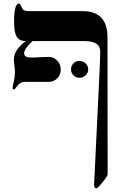

<svg xmlns="http://www.w3.org/2000/svg" viewBox="-20 -725 681 1065"><path d="M577.1 241.2Q577.1 251.5 549.3 285.6Q521.5 319.8 514.2 319.8Q502 319.8 502 298.8Q502 285.6 519 -53.7Q536.1 -393.1 536.1 -439.9Q536.1 -497.1 449.2 -497.1H160.2Q113.8 -454.1 113.8 -430.2Q113.8 -412.6 131.3 -408.2Q138.7 -405.8 163.1 -405.8Q172.4 -405.8 199 -407.5Q225.6 -409.2 252 -409.2Q275.9 -409.2 294.9 -391.1Q316.9 -371.1 316.9 -338.9Q316.9 -307.1 294.4 -287.6Q275.4 -271 252 -271H119.1Q92.3 -271 77.1 -250Q62 -229 58.1 -229Q49.8 -229 49.8 -238.8Q49.8 -244.1 56.4 -272.5Q63 -300.8 63 -327.1Q63 -336.9 60.1 -359.4Q57.1 -381.8 57.1 -397Q57.1 -447.8 123 -497.1Q85.4 -497.6 70.8 -524.4Q58.1 -548.3 58.1 -606.9Q58.1 -705.1 85.9 -705.1Q91.8 -705.1 100.3 -684.1Q108.9 -663.1 134.8 -663.1H439.9Q575.7 -663.1 576.2 -518.1ZM469.2 -340.3Q469.2 -320.8 454.8 -307.1Q440.4 -293.5 420.9 -293.5Q401.4 -293.5 387.7 -307.1Q374 -320.8 374 -340.3Q374 -359.9 387.7 -373.5Q401.4 -387.2 420.9 -387.2Q440.4 -387.2 454.8 -373.5Q469.2 -359.9 469.2 -340.3Z"/></svg>

Font: Ezra SIL
Style: Regular
Weight: 400
Designer: Development by SIL's NRSI team. OpenType tables by Ralph Hancock ( hancock@dircon.co.uk )
Foundry: SIL International, Version 2.51: 2007
Version: Version 2.51, 2007